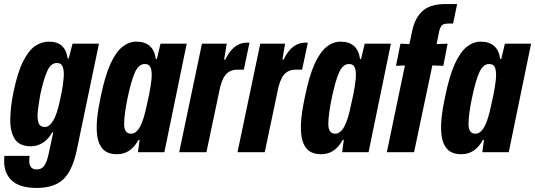

<svg xmlns="http://www.w3.org/2000/svg" viewBox="-47 -749 2634 945"><path d="M134 176Q43 176 4.5 133Q-34 90 -25 18H99Q88 85 133 85Q159 85 172 65Q185 45 193 5L215 -97L210 -98Q191 -63 163.5 -46Q136 -29 106 -29Q49 -29 26 -64.5Q3 -100 3.5 -160.5Q4 -221 19 -294Q39 -392 66.5 -446.5Q94 -501 126 -522.5Q158 -544 193 -544Q236 -544 258.5 -522.5Q281 -501 286 -461H291L310 -534H440L330 -6Q308 94 263 135Q218 176 134 176ZM174 -124Q196 -124 215 -155.5Q234 -187 248 -255L258 -303Q264 -336 266.5 -367.5Q269 -399 262 -419Q255 -439 233 -439Q203 -439 185 -398Q167 -357 152 -287Q144 -243 139.5 -206Q135 -169 142 -146.5Q149 -124 174 -124Z M529 10Q484 10 461 -13.5Q438 -37 432 -77.5Q426 -118 431.5 -169Q437 -220 449 -274Q470 -377 497 -435.5Q524 -494 556 -519Q588 -544 624 -544Q708 -544 720 -459L725 -458L743 -534H872L762 0H632L640 -60L635 -61Q597 10 529 10ZM598 -91Q623 -91 642 -125Q661 -159 676 -234L687 -284Q695 -324 698.5 -358Q702 -392 695.5 -413Q689 -434 666 -434Q636 -434 617.5 -393.5Q599 -353 581 -267Q564 -185 564 -138Q564 -91 598 -91Z M835 0 947 -534H1069L1056 -456H1062Q1100 -536 1164 -539Q1167 -539 1170.5 -539Q1174 -539 1181 -539L1153 -406Q1145 -406 1137.5 -406Q1130 -406 1121 -406Q1084 -406 1063 -380.5Q1042 -355 1031 -294L969 0Z M1122 0 1234 -534H1356L1343 -456H1349Q1387 -536 1451 -539Q1454 -539 1457.5 -539Q1461 -539 1468 -539L1440 -406Q1432 -406 1424.5 -406Q1417 -406 1408 -406Q1371 -406 1350 -380.5Q1329 -355 1318 -294L1256 0Z M1534 10Q1489 10 1466 -13.5Q1443 -37 1437 -77.5Q1431 -118 1436.5 -169Q1442 -220 1454 -274Q1475 -377 1502 -435.5Q1529 -494 1561 -519Q1593 -544 1629 -544Q1713 -544 1725 -459L1730 -458L1748 -534H1877L1767 0H1637L1645 -60L1640 -61Q1602 10 1534 10ZM1603 -91Q1628 -91 1647 -125Q1666 -159 1681 -234L1692 -284Q1700 -324 1703.5 -358Q1707 -392 1700.5 -413Q1694 -434 1671 -434Q1641 -434 1622.5 -393.5Q1604 -353 1586 -267Q1569 -185 1569 -138Q1569 -91 1603 -91Z M1857 0 1946 -427 1902 -425 1924 -534 1968 -532 1982 -598Q1996 -663 2034 -696Q2072 -729 2144 -729H2203L2183 -633H2158Q2132 -633 2124 -619.5Q2116 -606 2113 -587L2102 -532L2156 -534L2135 -425L2081 -427L1991 0Z M2224 10Q2179 10 2156 -13.5Q2133 -37 2127 -77.5Q2121 -118 2126.5 -169Q2132 -220 2144 -274Q2165 -377 2192 -435.5Q2219 -494 2251 -519Q2283 -544 2319 -544Q2403 -544 2415 -459L2420 -458L2438 -534H2567L2457 0H2327L2335 -60L2330 -61Q2292 10 2224 10ZM2293 -91Q2318 -91 2337 -125Q2356 -159 2371 -234L2382 -284Q2390 -324 2393.5 -358Q2397 -392 2390.5 -413Q2384 -434 2361 -434Q2331 -434 2312.5 -393.5Q2294 -353 2276 -267Q2259 -185 2259 -138Q2259 -91 2293 -91Z"/></svg>

Font: Mona Sans Condensed
Style: Bold Italic
Weight: 700
Width: 3
Italic angle: -11.7°
Designer: Deni Anggara
Foundry: GitHub
Version: Version 1.001; ttfautohint (v1.8.4.7-5d5b);gftools[0.9.31]